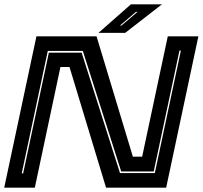

<svg xmlns="http://www.w3.org/2000/svg" viewBox="-24 -868 938 888"><path d="M-4.5 0 144.5 -700H422.5L590.5 -143.5H633.5L752 -700H893.5L744.5 0H466.5L297.5 -558H255.5L137 0ZM76.5 -66H83L202 -624.5H353.5L531 -67.5H692L812.5 -634H806L687 -75H536.5L359 -632.5H197ZM431.5 -716 581.5 -848H725L555 -716ZM531 -750H538L612 -813H604.5Z"/></svg>

Font: Tourney Expanded ExtraBold
Style: Italic
Weight: 800
Width: 7
Italic angle: -12°
Designer: Tyler Finck
Foundry: Etcetera Type Co
Version: Version 1.010; ttfautohint (v1.8.3)